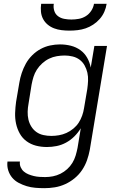

<svg xmlns="http://www.w3.org/2000/svg" viewBox="-20 -760 640 1003"><path d="M212 223Q188 223 164.5 221Q141 219 119.5 212.5Q98 206 78 195.5Q58 185 44 168.5Q30 152 23 130Q16 108 19 84H84Q82 100 88 113.5Q94 127 104.5 136Q115 145 128.5 150.5Q142 156 156.5 159.5Q171 163 186 164Q201 165 216 165Q236 165 256.5 161Q277 157 296 147.5Q315 138 331 123.5Q347 109 358 91Q369 73 375 53Q381 33 385 13L402 -90Q388 -67 368.5 -47.5Q349 -28 325 -15Q301 -2 275.5 3Q250 8 225 8Q195 8 168 1Q141 -6 119 -22Q97 -38 83.5 -62Q70 -86 64 -113.5Q58 -141 59 -170Q60 -199 64 -228L81 -328Q85 -353 93.5 -378.5Q102 -404 115 -427.5Q128 -451 148 -471Q168 -491 192 -504Q216 -517 242 -522.5Q268 -528 293 -528Q323 -528 350.5 -521Q378 -514 400 -498Q422 -482 435.5 -458Q449 -434 454 -407L473 -520H539L449 23Q444 50 434.5 77Q425 104 409 128Q393 152 370 171Q347 190 320.5 202Q294 214 266.5 218.5Q239 223 212 223ZM248 -50Q268 -50 288 -53.5Q308 -57 327 -65.5Q346 -74 363 -88Q380 -102 391 -119Q402 -136 409 -155.5Q416 -175 419 -195L436 -295Q439 -316 440 -338Q441 -360 436.5 -380Q432 -400 422 -418Q412 -436 396 -448Q380 -460 359.5 -465Q339 -470 318 -470Q298 -470 277 -466.5Q256 -463 236.5 -453.5Q217 -444 200.5 -429Q184 -414 172.5 -396Q161 -378 155 -358.5Q149 -339 145 -318L129 -218Q125 -197 124.5 -176Q124 -155 128.5 -135.5Q133 -116 143.5 -99Q154 -82 170 -70.5Q186 -59 206.5 -54.5Q227 -50 248 -50ZM343 -600Q322 -600 301.5 -602.5Q281 -605 262.5 -612Q244 -619 229 -631.5Q214 -644 205 -661Q196 -678 194 -698.5Q192 -719 195 -740H261Q258 -721 263.5 -703.5Q269 -686 283 -675.5Q297 -665 315.5 -661.5Q334 -658 353 -658Q372 -658 391.5 -661.5Q411 -665 428 -675.5Q445 -686 456.5 -703.5Q468 -721 471 -740H537Q534 -719 525 -698.5Q516 -678 501 -661Q486 -644 467 -631.5Q448 -619 427.5 -612Q407 -605 385.5 -602.5Q364 -600 343 -600Z"/></svg>

Font: Iosevka Aile Light
Style: Italic
Weight: 300
Italic angle: -9°
Designer: Belleve Invis
Foundry: Belleve Invis
Version: Version 31.1.0; ttfautohint (v1.8.4)